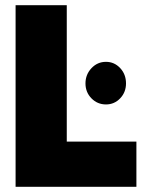

<svg xmlns="http://www.w3.org/2000/svg" viewBox="-20 -719 545 739"><path d="M40 -699H237V-174H505V0H40ZM309 -398Q309 -432 332 -456.5Q355 -481 388 -481Q420 -481 442.5 -457Q465 -433 465 -398Q465 -364 442.5 -340.5Q420 -317 388 -317Q355 -317 332 -340.5Q309 -364 309 -398Z"/></svg>

Font: Readiness ExtraBold
Style: Regular
Weight: 800
Designer: Katatrad Team
Foundry: CadsonDemak
Version: Version 1.00;January 16, 2020;FontCreator 12.0.0.2550 64-bit